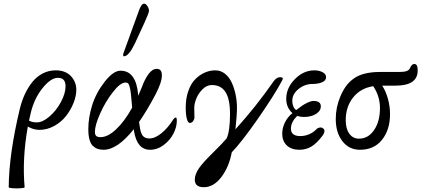

<svg xmlns="http://www.w3.org/2000/svg" viewBox="-20 -811 2313 1054"><path d="M27.8 216.8Q29.3 33.7 88.9 -213.9Q99.6 -257.8 116.9 -294.9Q134.3 -332 158.4 -361.8Q182.6 -391.6 215.3 -408.2Q248 -424.8 286.1 -424.8Q339.4 -424.8 369.1 -393.3Q398.9 -361.8 398.9 -317.9Q398.9 -284.2 383.8 -246.1Q368.7 -208 343 -174.8Q317.4 -141.6 278.3 -119.9Q239.3 -98.1 195.8 -98.1Q164.1 -98.1 132.8 -116.2Q101.1 59.1 115.2 216.8Q115.7 220.7 93.8 222.4Q71.8 224.1 49.8 222.4Q27.8 220.7 27.8 216.8ZM148.9 -190.9Q144.5 -175.3 139.2 -148.9Q155.8 -139.2 182.1 -139.2Q213.9 -139.2 251.2 -171.1Q288.6 -203.1 314.2 -250.5Q339.8 -297.9 339.8 -337.9Q339.8 -383.8 297.9 -383.8Q258.8 -383.8 212.9 -326.4Q167 -269 148.9 -190.9Z M660.6 -502Q655.8 -502 655.8 -509.8Q655.8 -513.2 657.7 -519L742.7 -752.9Q756.3 -791 770.5 -791Q780.8 -791 789.3 -777.3Q797.9 -763.7 797.9 -751Q797.9 -741.2 772 -684.1L719.7 -570.8Q686.5 -502 660.6 -502ZM548.8 11.2Q530.3 11.2 516.1 6.3Q502 1.5 489.7 -10.3Q477.5 -22 471.2 -44.9Q464.8 -67.9 464.8 -101.1Q464.8 -165.5 485.8 -232.9Q507.3 -301.8 554.7 -362.3Q602.1 -422.9 641.6 -422.9Q684.1 -422.9 708.3 -390.1Q732.4 -357.4 737.8 -295.9Q737.8 -294.4 738.3 -290.8Q738.8 -287.1 738.8 -285.2Q757.8 -329.6 759.8 -335Q773.9 -374.5 794.9 -403.8Q815.9 -433.1 840.8 -433.1Q868.7 -433.1 868.7 -397Q868.7 -359.4 833.5 -292Q786.1 -202.6 743.7 -142.1Q743.7 -134.8 745.6 -127Q750.5 -83 762.7 -66.9Q774.9 -50.8 799.8 -50.8Q830.6 -50.8 866.5 -79.8Q902.3 -108.9 930.7 -154.8Q939 -166 944.8 -166Q950.7 -166 950.7 -147.9Q950.7 -114.3 932.4 -78.1Q914.1 -42 879.2 -15.4Q844.2 11.2 803.7 11.2Q732.4 11.2 715.8 -90.8Q714.8 -94.7 714.8 -102.1Q624.5 11.2 548.8 11.2ZM501 -86.9Q501 -71.8 508.1 -64.9Q515.1 -58.1 531.7 -58.1Q571.8 -58.1 617.7 -101.3Q663.6 -144.5 705.6 -220.2Q701.7 -268.6 698.7 -294.7Q695.8 -320.8 691.4 -335.7Q687 -350.6 682.4 -354.2Q677.7 -357.9 668.9 -357.9Q640.6 -357.9 599.9 -305.7Q559.1 -253.4 530 -188.5Q501 -123.5 501 -86.9Z M1098.6 216.8Q1049.3 216.8 1049.3 174.8Q1049.3 146 1072.8 111.8Q1094.2 81.1 1149.9 26.4Q1205.6 -28.3 1224.6 -51.8Q1242.7 -94.2 1242.7 -185.1Q1242.7 -266.6 1218 -305.4Q1193.4 -344.2 1142.6 -344.2Q1114.7 -344.2 1091.6 -320.8Q1068.4 -297.4 1057.4 -269.3Q1046.4 -241.2 1046.4 -220.2Q1046.4 -203.1 1046.9 -187.7Q1047.4 -172.4 1047.4 -166Q1047.4 -156.7 1040.5 -146.5Q1033.7 -136.2 1021.5 -136.2Q1011.7 -136.2 1005.6 -159.2Q999.5 -182.1 999.5 -220.2Q999.5 -272 1014.2 -312.7Q1028.8 -353.5 1053 -377.2Q1077.1 -400.9 1104.7 -412.8Q1132.3 -424.8 1161.6 -424.8Q1191.9 -424.8 1215.6 -405.8Q1239.3 -386.7 1252.9 -356Q1266.6 -325.2 1273.7 -290.3Q1280.8 -255.4 1280.8 -219.2Q1280.8 -179.2 1272.5 -101.1Q1386.2 -226.6 1481.4 -363.8Q1498.5 -387.2 1516.6 -387.2Q1528.8 -387.2 1531.5 -383.1Q1534.2 -378.9 1528.3 -368.2Q1488.3 -292.5 1397.5 -161.6Q1306.6 -30.8 1252.4 24.9Q1237.3 105.5 1195.1 161.1Q1152.8 216.8 1098.6 216.8Z M1623 11.2Q1579.6 11.2 1554.4 -12.7Q1529.3 -36.6 1529.3 -77.1Q1529.3 -108.4 1544.4 -139.2Q1559.6 -169.9 1585.4 -189.9Q1551.3 -220.7 1551.3 -268.1Q1551.3 -328.1 1598.6 -376.5Q1646 -424.8 1706.1 -424.8Q1731 -424.8 1750.5 -414.8Q1770 -404.8 1770 -387.2Q1770 -368.7 1748.3 -359.4Q1726.6 -350.1 1696.3 -350.1Q1653.3 -350.1 1618.9 -322.5Q1584.5 -294.9 1584.5 -256.8Q1584.5 -240.2 1590.6 -226.1Q1596.7 -211.9 1606.4 -207Q1626.5 -222.7 1638.7 -231Q1650.9 -239.3 1669.2 -248Q1687.5 -256.8 1701.2 -256.8Q1741.2 -256.8 1741.2 -227.1Q1741.2 -202.1 1714.8 -185.5Q1688.5 -168.9 1647.5 -168.9Q1628.4 -168.9 1611.3 -174.8Q1577.1 -140.6 1577.1 -105Q1577.1 -64 1628.4 -64Q1653.3 -64 1676.3 -73.7Q1699.2 -83.5 1713.4 -98.1Q1722.2 -108.4 1734.1 -110.6Q1746.1 -112.8 1752.4 -106.9Q1762.2 -101.1 1761 -89.4Q1759.8 -77.6 1748 -63Q1717.8 -23.4 1688.7 -6.1Q1659.7 11.2 1623 11.2Z M1956.1 11.2Q1896.5 11.2 1859.9 -35.6Q1823.2 -82.5 1823.2 -158.2Q1823.2 -221.2 1848.1 -280.8Q1861.8 -313.5 1878.7 -336.9Q1895.5 -360.4 1920.7 -378.9Q1945.8 -397.5 1982.2 -406.7Q2018.6 -416 2066.9 -416H2174.8Q2222.2 -416 2230 -436Q2234.4 -446.8 2240.7 -453.4Q2247.1 -460 2252.9 -460Q2263.7 -460 2268.3 -451.7Q2272.9 -443.4 2272.9 -423.8Q2272.9 -340.8 2150.9 -340.8H2078.1Q2097.7 -311 2109.4 -269.3Q2121.1 -227.5 2121.1 -184.1Q2121.1 -99.1 2077.4 -43.9Q2033.7 11.2 1956.1 11.2ZM1877.9 -150.9Q1877.9 -104 1897.7 -76.9Q1917.5 -49.8 1950.2 -49.8Q2001.5 -49.8 2033.7 -97.2Q2065.9 -144.5 2065.9 -217.8Q2065.9 -282.7 2028.8 -337.9Q1958.5 -326.7 1918.2 -275.6Q1877.9 -224.6 1877.9 -150.9Z"/></svg>

Font: Junicode SmCond
Style: Italic
Weight: 400
Width: 4
Italic angle: -11°
Designer: Peter S. Baker
Version: Version 2.206